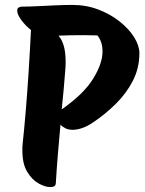

<svg xmlns="http://www.w3.org/2000/svg" viewBox="-20 -748 591 781"><path d="M185 13Q164 13 137.5 -1.5Q111 -16 91 -48.5Q71 -81 71 -135Q71 -142 71 -148.5Q71 -155 72 -162Q78 -217 84.5 -294Q91 -371 96.5 -457.5Q102 -544 106 -626Q84 -643 67 -666Q50 -689 50 -705Q50 -714 56 -717.5Q62 -721 69 -721Q97 -721 135 -723Q173 -725 210.5 -726.5Q248 -728 274 -728Q331 -728 380.5 -709Q430 -690 467.5 -660Q505 -630 526 -596Q547 -562 547 -532Q547 -471 520.5 -419.5Q494 -368 451.5 -326Q409 -284 360 -251Q335 -234 314 -227Q293 -220 276 -220Q259 -220 246.5 -226Q234 -232 226 -241Q221 -186 216 -127.5Q211 -69 207 -2Q206 7 200 10Q194 13 185 13ZM245 -456Q242 -416 238.5 -378.5Q235 -341 231 -303Q321 -366 359 -428Q397 -490 397 -538Q397 -579 376 -604Q361 -604 347 -604.5Q333 -605 320 -605Q290 -605 265 -604.5Q240 -604 218 -603Q232 -587 239.5 -561Q247 -535 247 -495Q247 -486 246.5 -476.5Q246 -467 245 -456Z"/></svg>

Font: Protest Riot
Style: Regular
Weight: 400
Designer: Octavio Pardo
Foundry: Ashler Design
Version: Version 2.005; ttfautohint (v1.8.4.7-5d5b)